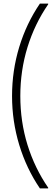

<svg xmlns="http://www.w3.org/2000/svg" viewBox="-20 -888 311 1068"><path d="M202 160Q127 50 87 -82Q47 -214 47 -354Q47 -495 87 -626.5Q127 -758 202 -868H248V-864Q173 -755 133 -625.5Q93 -496 93 -354Q93 -211 133 -82Q173 47 248 156V160H202Z"/></svg>

Font: Encode Sans Narrow
Style: ExtraLight
Weight: 200
Designer: Pablo Impallari, Andres Torresi
Foundry: Pablo Impallari, Andres Torresi
Version: Version 1.000; ttfautohint (v1.00) -l 8 -r 50 -G 200 -x 14 -